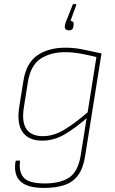

<svg xmlns="http://www.w3.org/2000/svg" viewBox="-20 -725 565 942"><path d="M300 -491Q345 -491 387.5 -482Q430 -473 478 -463L398 38Q389 99 364 133.5Q339 168 297.5 182.5Q256 197 195 197Q113 197 79.5 164Q46 131 56 68Q57 63 60 63H75Q79 63 78 69Q72 122 98.5 148.5Q125 175 199 175Q276 175 319.5 146Q363 117 376 37L405 -145Q350 -97 297.5 -66Q245 -35 187 -35Q120 -35 90.5 -77.5Q61 -120 75 -204L95 -329Q109 -417 164 -454Q219 -491 300 -491ZM190 -57Q244 -57 297 -89.5Q350 -122 410 -174L453 -445Q414 -455 375 -462Q336 -469 299 -469Q229 -469 180 -437.5Q131 -406 117 -324L98 -204Q85 -129 109 -93Q133 -57 190 -57ZM351 -705Q355 -705 354 -700L326 -623Q334 -622 338.5 -617.5Q343 -613 341 -602L340 -595Q339 -585 333 -580.5Q327 -576 318 -576Q309 -576 303 -581Q297 -586 298 -596L299 -603Q300 -609 302 -614.5Q304 -620 307 -627L336 -700Q337 -705 341 -705Z"/></svg>

Font: Sofia Sans Thin
Style: Italic
Weight: 250
Italic angle: -9°
Version: Version 4.100-B